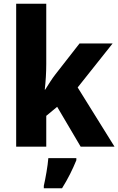

<svg xmlns="http://www.w3.org/2000/svg" viewBox="-20 -846 629 1021"><path d="M226 -506V-826H66V-66H226V-230L284 -278L409 -66H589L393 -381L579 -615H403L275 -451C256 -427 238 -397 220 -369H218C223 -413 226 -460 226 -506ZM386 6V-5H237C234 36 222 103 213 142V155H310C342 104 366 55 386 6Z"/></svg>

Font: Noto Sans Malayalam UI SemiCondensed ExtraBold
Style: Regular
Weight: 800
Width: 4
Designer: Jelle Bosma - Monotype Design Team
Foundry: Monotype Imaging Inc.
Version: Version 2.104